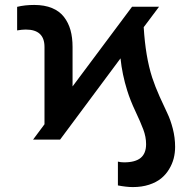

<svg xmlns="http://www.w3.org/2000/svg" viewBox="-20 -573 789 788"><path d="M226.6 0H115.7L162.6 -63V-380.4Q162.6 -451.7 85.9 -451.7Q70.8 -451.7 50.3 -448.2V-544.9Q81.5 -552.7 120.6 -552.7Q162.6 -552.7 193.4 -540Q224.1 -527.3 242.4 -503.7Q260.7 -480 269.3 -449.5Q277.8 -418.9 277.8 -380.4V-218.3L522 -545.4H632.8L569.8 -461.4Q577.1 -339.8 604.5 -254.9Q616.7 -217.8 635.5 -175.8Q654.3 -133.8 667 -107.7Q679.7 -81.5 689.2 -44.9Q698.7 -8.3 698.7 29.8Q698.7 54.2 692.9 77.1Q687 100.1 673.8 121.8Q660.6 143.6 641.1 159.4Q621.6 175.3 591.8 185.1Q562 194.8 525.4 194.8Q499 194.8 463.9 188V90.3Q475.6 93.3 489.3 93.3Q535.2 93.3 557.4 75Q579.6 56.6 579.6 18.6Q579.6 -11.2 568.1 -41.7Q556.6 -72.3 535.6 -116.7Q514.6 -161.1 502 -201.7Q481.4 -267.6 474.6 -333.5Z"/></svg>

Font: Interop SemBd
Style: Regular
Weight: 600
Designer: Rasmus Andersson, Google, Jang Haemin
Foundry: jhaemin
Version: Version 1.007